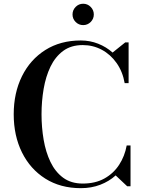

<svg xmlns="http://www.w3.org/2000/svg" viewBox="-20 -971 760 1001"><path d="M358.1 -895.6Q358.1 -918.5 374.4 -935Q390.7 -951.5 413.6 -951.5Q436.5 -951.5 452.8 -935Q469.1 -918.5 469.1 -895.6Q469.1 -872.7 452.8 -856.4Q436.5 -840.1 413.6 -840.1Q390.7 -840.1 374.4 -856.4Q358.1 -872.7 358.1 -895.6ZM660.5 -212.5V0H643L583 -56.5Q549 -25.5 502.8 -7.8Q456.5 10 401.5 10Q295 10 216.2 -39.8Q137.5 -89.5 94.5 -176.5Q51.5 -263.5 51.5 -375Q51.5 -486.5 94.5 -573.5Q137.5 -660.5 216.2 -710.2Q295 -760 401.5 -760Q449 -760 491.5 -743.2Q534 -726.5 567 -697L633 -750H650.5V-537.5H630Q619.5 -597.5 588 -642.2Q556.5 -687 510.8 -711.5Q465 -736 411.5 -736Q350.5 -736 309.2 -705.5Q268 -675 243.2 -623.5Q218.5 -572 207.5 -507.5Q196.5 -443 196.5 -375Q196.5 -307 207.5 -242.5Q218.5 -178 243.2 -126.5Q268 -75 309.2 -44.5Q350.5 -14 411.5 -14Q477 -14 524.5 -40.5Q572 -67 601.2 -112Q630.5 -157 640.5 -212.5Z"/></svg>

Font: Bodoni* 11pt Medium
Style: Regular
Weight: 500
Version: Version 2.3